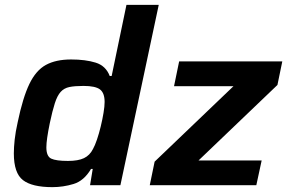

<svg xmlns="http://www.w3.org/2000/svg" viewBox="-20 -763 1183 791"><path d="M196 8Q112 8 74.5 -21Q37 -50 37 -131Q37 -156 40.5 -188Q44 -220 53 -260Q74 -361 101 -417Q128 -473 169 -495.5Q210 -518 273 -518Q332 -518 374 -505Q416 -492 432 -450H440L501 -743H634L476 0H351L362 -67H355Q326 -18 283 -5Q240 8 196 8ZM260 -100Q302 -100 326 -111.5Q350 -123 363 -149Q371 -163 379.5 -188Q388 -213 395 -242Q402 -271 406.5 -298Q411 -325 411 -343Q411 -380 392 -394.5Q373 -409 324 -409Q288 -409 266 -404.5Q244 -400 230 -384.5Q216 -369 206 -338Q196 -307 185 -255Q171 -187 171 -156Q171 -119 191 -109.5Q211 -100 260 -100ZM597 0 617 -97 942 -408H697L718 -510H1143L1123 -413L798 -102H1058L1036 0Z"/></svg>

Font: Saira SemiBold
Style: Italic
Weight: 600
Italic angle: -12°
Designer: Hector Gatti with collaboration of the Omnibus-Type team
Foundry: Omnibus-Type
Version: Version 1.100; ttfautohint (v1.8.3)